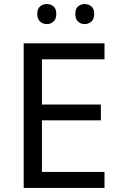

<svg xmlns="http://www.w3.org/2000/svg" viewBox="-20 -928 596 948"><path d="M496 0H97V-714H496V-635H187V-412H478V-334H187V-79H496ZM164 -859Q164 -885 178 -896.5Q192 -908 211 -908Q230 -908 244 -896.5Q258 -885 258 -859Q258 -834 244 -821.5Q230 -809 211 -809Q192 -809 178 -821.5Q164 -834 164 -859ZM352 -859Q352 -885 365.5 -896.5Q379 -908 398 -908Q417 -908 431 -896.5Q445 -885 445 -859Q445 -834 431 -821.5Q417 -809 398 -809Q379 -809 365.5 -821.5Q352 -834 352 -859Z"/></svg>

Font: Go Noto Current
Style: Regular
Weight: 400
Designer: Monotype Design Team
Foundry: Monotype Imaging Inc.
Version: Version 2.007; ttfautohint (v1.8) -l 8 -r 50 -G 200 -x 14 -D